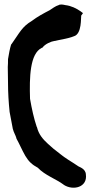

<svg xmlns="http://www.w3.org/2000/svg" viewBox="-20 -779 420 863"><path d="M15 -477 16 -409C16 -361 19 -317 23 -278V-277C27 -256 33 -226 37 -203V-202C42 -182 50 -172 54 -157V-155L55 -154C67 -133 78 -106 94 -78C109 -53 124 -39 150 -25C182 9 233 26 266 51L267 52C309 79 374 63 366 5C365 -21 335 -29 333 -31C301 -53 274 -67 249 -88L248 -89C230 -102 212 -117 196 -132C172 -154 154 -175 146 -208L145 -209C132 -248 123 -289 115 -335C112 -431 114 -538 168 -564L171 -565C182 -581 210 -593 225 -595H227C240 -599 286 -605 312 -616C349 -626 343 -702 345 -709L353 -720L341 -729C324 -741 300 -753 274 -756C269 -757 259 -760 248 -758H247L246 -757C227 -751 216 -741 203 -733C176 -719 148 -704 123 -685C78 -658 69 -633 32 -581L30 -579C24 -560 20 -537 16 -513V-511C16 -500 16 -490 15 -478Z"/></svg>

Font: Vapor
Style: ExBd
Weight: 800
Foundry: Cannot Into Space Fonts
Version: Version 0.179